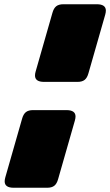

<svg xmlns="http://www.w3.org/2000/svg" viewBox="-20 -786 519 905"><path d="M345 -400H188Q145 -400 145 -430Q145 -439 148 -449L227 -725Q233 -747 245 -756.5Q257 -766 279 -766H436Q479 -766 479 -736Q479 -728 476 -717L397 -441Q391 -419 379 -409.5Q367 -400 345 -400ZM202 99H45Q2 99 2 69Q2 61 5 50L84 -226Q90 -248 102 -257.5Q114 -267 136 -267H293Q336 -267 336 -237Q336 -229 333 -218L254 58Q248 80 236 89.5Q224 99 202 99Z"/></svg>

Font: Shrikhand
Style: Regular
Weight: 400
Italic angle: -14°
Designer: Jonny Pinhorn
Foundry: Jonny Pinhorn
Version: Version 1.001;PS 1.001;hotconv 1.0.88;makeotf.lib2.5.647800